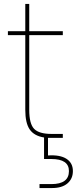

<svg xmlns="http://www.w3.org/2000/svg" viewBox="-20 -698 389 972"><path d="M108 -142V-520H20V-540H108V-678H128V-540H298V-520H128V-142Q128 -71 153 -45.5Q178 -20 241 -20H298V0H239H223V89Q284 85 316.5 106Q349 127 349 168Q349 207 321.5 230.5Q294 254 243 254H180V234H240Q329 234 329 168Q329 107 240 107H203V-2Q153 -10 130.5 -42.5Q108 -75 108 -142Z"/></svg>

Font: Poppins Thin
Style: Regular
Weight: 250
Designer: Ninad Kale (Devanagari), Jonny Pinhorn (Latin)
Foundry: Indian Type Foundry
Version: Version 3.200;PS 1.000;hotconv 16.6.54;makeotf.lib2.5.65590